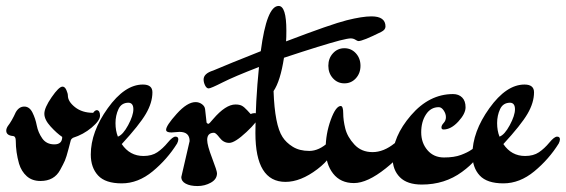

<svg xmlns="http://www.w3.org/2000/svg" viewBox="-20 -574 1901 645"><path d="M6 -150Q20 -168 33 -197Q44 -216 61.5 -216Q79 -216 89 -196Q99 -176 103.5 -152.5Q108 -129 122 -109Q136 -89 162.5 -89Q189 -89 189 -114Q171 -126 150 -149Q129 -172 129 -192Q129 -212 153.5 -247.5Q178 -283 190 -283Q198 -283 203 -271.5Q208 -260 208 -253Q208 -233 232 -214Q256 -195 293 -195Q299 -204 306 -204Q316 -202 316 -185.5Q316 -169 288 -145.5Q260 -122 225 -111Q219 -107 218 -103.5Q217 -100 210 -73Q203 -46 198 -34.5Q193 -23 182 -3Q162 34 116 34Q88 34 70 18Q52 2 44 -24Q33 -63 33 -101Q33 -116 24 -117Q1 -119 1 -135Q1 -142 6 -150Z M412 -229Q388 -229 378 -207.5Q368 -186 368 -160.5Q368 -135 376 -115Q393 -121 410.5 -153.5Q428 -186 428 -207Q428 -228 412 -229ZM462 -50Q490 -50 508.5 -62.5Q527 -75 543.5 -95Q560 -115 569.5 -115Q579 -115 579 -106Q579 -100 575 -92Q542 -39 493 1.5Q444 42 389 42Q334 42 309.5 15.5Q285 -11 285 -55Q285 -131 342 -210.5Q399 -290 460 -290Q492 -290 492 -264Q492 -229 470 -191.5Q448 -154 389 -90Q416 -50 462 -50Z M583 -131 556 -129Q538 -129 538 -138Q538 -152 573.5 -191.5Q609 -231 637 -231Q649 -231 658.5 -224Q668 -217 669 -207L674 -162Q677 -158 680 -158Q683 -158 696 -174Q738 -223 771 -223Q784 -223 792 -219Q800 -215 810.5 -203.5Q821 -192 822 -191Q829 -194 836 -194Q847 -194 847 -180.5Q847 -167 808 -130.5Q769 -94 750 -94Q731 -94 718 -111Q705 -128 699 -128Q676 -128 676 -104Q676 -86 692.5 -43Q709 0 709 8Q709 28 688.5 39.5Q668 51 643.5 51Q619 51 604 43Q589 35 589 21L617 -100Q617 -131 583 -131Z M664 -307Q664 -327 696 -337Q745 -358 856 -402Q876 -554 916 -554Q942 -554 942 -471Q942 -447 941 -435Q1093 -493 1145 -506Q1197 -519 1228 -519Q1275 -519 1275 -485Q1275 -474 1261 -467Q1199 -436 1184 -436Q1181 -436 1174 -440.5Q1167 -445 1158 -445Q1149 -445 1121 -438Q1064 -423 934 -380Q922 -302 899 -268Q903 -154 929 -114Q941 -95 963.5 -81Q986 -67 1019 -67Q1052 -67 1084 -97Q1090 -103 1094 -103Q1102 -103 1102 -90Q1102 -48 1046 -5.5Q990 37 939 37Q838 37 838 -127Q838 -230 850 -349Q767 -317 727.5 -297Q688 -277 681 -277Q674 -277 669 -287Q664 -297 664 -307Z M1098.5 -311Q1083 -328 1083 -353Q1083 -378 1098.5 -395Q1114 -412 1137 -412Q1160 -412 1175.5 -395Q1191 -378 1191 -353Q1191 -328 1175.5 -311Q1160 -294 1137 -294Q1114 -294 1098.5 -311ZM1306 -93Q1316 -101 1324 -101Q1338 -101 1338 -83Q1338 -58 1276 -8.5Q1214 41 1169 41Q1124 41 1099 9Q1074 -23 1074 -73.5Q1074 -124 1091 -171Q1108 -218 1125 -218Q1133 -217 1133 -193.5Q1133 -170 1140 -142Q1147 -114 1170.5 -88.5Q1194 -63 1231.5 -63Q1269 -63 1306 -93Z M1581 -79Q1590 -79 1590 -70Q1590 -39 1532 3.5Q1474 46 1397 46Q1348 46 1323.5 21.5Q1299 -3 1299 -43Q1299 -115 1360.5 -186.5Q1422 -258 1502 -258Q1521 -258 1532.5 -246.5Q1544 -235 1544 -213.5Q1544 -192 1519.5 -165.5Q1495 -139 1470 -139Q1463 -139 1463 -146Q1463 -153 1470.5 -161Q1478 -169 1478 -180.5Q1478 -192 1470.5 -203Q1463 -214 1454 -214Q1427 -214 1411 -189.5Q1395 -165 1395 -129.5Q1395 -94 1416 -69.5Q1437 -45 1471.5 -45Q1506 -45 1528.5 -53.5Q1551 -62 1563 -70.5Q1575 -79 1581 -79Z M1694 -229Q1670 -229 1660 -207.5Q1650 -186 1650 -160.5Q1650 -135 1658 -115Q1675 -121 1692.5 -153.5Q1710 -186 1710 -207Q1710 -228 1694 -229ZM1744 -50Q1772 -50 1790.5 -62.5Q1809 -75 1825.5 -95Q1842 -115 1851.5 -115Q1861 -115 1861 -106Q1861 -100 1857 -92Q1824 -39 1775 1.5Q1726 42 1671 42Q1616 42 1591.5 15.5Q1567 -11 1567 -55Q1567 -131 1624 -210.5Q1681 -290 1742 -290Q1774 -290 1774 -264Q1774 -229 1752 -191.5Q1730 -154 1671 -90Q1698 -50 1744 -50Z"/></svg>

Font: Dr Sugiyama
Style: Regular
Weight: 400
Designer: Alejandro Paul
Foundry: Alejandro Paul
Version: Version 1.000